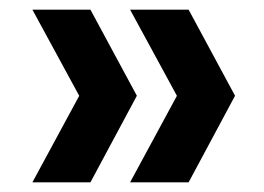

<svg xmlns="http://www.w3.org/2000/svg" viewBox="-20 -465 546 397"><path d="M167 -445 263 -267 167 -88H47L172 -319V-215L47 -445ZM370 -445 466 -267 370 -88H249L374 -319V-215L249 -445Z"/></svg>

Font: SUSE Thin
Style: Bold
Weight: 700
Version: Version 1.000